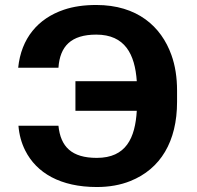

<svg xmlns="http://www.w3.org/2000/svg" viewBox="-20 -741 793 771"><path d="M366.5 -602C481.7 -602 521.8 -523.4 529.3 -415H282.9V-296H529.3C522.8 -186.9 486.4 -107 368.7 -107C267.5 -107 223.4 -151.8 214.7 -236H54.1C57 -200 66 -167 81.1 -137C126.6 -46.1 223.2 10 368.7 10C418.6 10 463.5 2 503.4 -14C624.8 -62.6 691 -173 691 -332V-377C691 -430.3 683.5 -478 668.4 -520C627.3 -635 530.9 -721 366.5 -721C317.4 -721 274.1 -714.7 236.7 -702C132 -666.6 65 -586.8 53 -469H214.7C220.6 -555.3 265.3 -602 366.5 -602Z"/></svg>

Font: Asimov
Style: Wid
Weight: 500
Designer: Google
Version: Version 2.000980; 2014